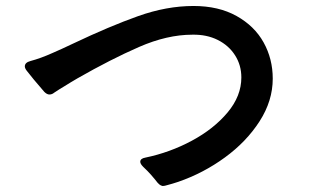

<svg xmlns="http://www.w3.org/2000/svg" viewBox="-20 -659 1040 642"><path d="M499 -58Q496 -62 485 -74.5Q474 -87 459 -101Q449 -111 449 -118Q449 -129 466 -132Q548 -149 621.5 -188.5Q695 -228 741 -283Q787 -338 787 -400Q787 -441 766 -474Q745 -507 708 -525.5Q671 -544 623 -543Q539 -543 445 -502Q351 -461 239 -397L217 -384L196 -371Q182 -363 161 -349Q154 -343 145 -343Q137 -343 128 -352Q88 -398 69 -423Q63 -431 63 -437Q63 -450 82 -455Q116 -464 156 -482Q184 -494 226 -514Q346 -571 441.5 -605Q537 -639 627 -639Q711 -639 771 -605.5Q831 -572 861.5 -517Q892 -462 892 -396Q892 -322 848 -253.5Q804 -185 732 -132.5Q660 -80 576 -51L557 -45Q552 -44 541 -40.5Q530 -37 524 -37Q518 -38 512.5 -42.5Q507 -47 499 -58Z"/></svg>

Font: Shippori Gochic B2 Bold
Style: Regular
Weight: 700
Designer: FONTDASU
Foundry: FONTDASU / Google Inc. / but / Adobe
Version: Version 1.130